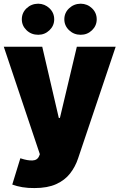

<svg xmlns="http://www.w3.org/2000/svg" viewBox="-26 -794 634 1019"><path d="M157.2 204.1Q123.5 204.6 92.8 199.5Q62 194.3 39.1 185.5L82 45.9L85 46.9Q120.1 58.6 146.2 57.6Q172.4 56.6 181.6 34.2L185.5 24.4L-5.9 -545.9H198.2L286.1 -168H292L381.8 -545.9H587.9L388.7 45.9Q374 90.8 345.9 126.7Q317.9 162.6 272 183.3Q226.1 204.1 157.2 204.1ZM176.8 -609.4Q140.1 -609.4 115 -633.5Q89.8 -657.7 89.8 -691.4Q89.8 -726.1 115 -750Q140.1 -773.9 176.8 -774.4Q211.4 -773.9 236.6 -750Q261.7 -726.1 261.7 -691.4Q261.7 -657.7 236.6 -633.5Q211.4 -609.4 176.8 -609.4ZM402.3 -609.4Q366.2 -609.4 340.8 -633.5Q315.4 -657.7 315.4 -691.4Q315.4 -726.1 340.8 -750Q366.2 -773.9 402.3 -774.4Q437.5 -773.9 462.4 -750Q487.3 -726.1 487.3 -691.4Q487.3 -657.7 462.4 -633.5Q437.5 -609.4 402.3 -609.4Z"/></svg>

Font: Inter Tight Black
Style: Regular
Weight: 900
Designer: Rasmus Andersson
Foundry: rsms
Version: Version 3.004; ttfautohint (v1.8.4.7-5d5b)